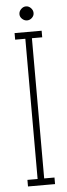

<svg xmlns="http://www.w3.org/2000/svg" viewBox="-57 -844 306 873"><g transform="rotate(-5 96.0 -408.0)"><path d="M34.5 0V-30H81V-670H34.5V-700H158V-670H111V-30H158V0ZM96.5 -752.5Q84 -752.5 74 -761.8Q64 -771 64 -783.5Q64 -796.5 74 -806.5Q84 -816.5 96.5 -816.5Q109 -816.5 118.8 -806.5Q128.5 -796.5 128.5 -783.5Q128.5 -771 118.8 -761.8Q109 -752.5 96.5 -752.5Z"/></g></svg>

Font: Imbue Thin
Style: Regular
Weight: 100
Designer: Tyler Finck
Foundry: Etcetera Type Company
Version: Version 1.102